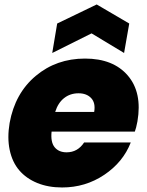

<svg xmlns="http://www.w3.org/2000/svg" viewBox="-20 -829 656 856"><path d="M330.1 -413.1Q293 -413.1 265.9 -391.8Q238.8 -370.6 226.1 -330.1H399.9Q406.7 -370.1 386.5 -391.6Q366.2 -413.1 330.1 -413.1ZM563 -193.8Q528.8 -106 444.8 -49.6Q360.8 6.8 256.8 6.8Q194.8 6.8 146 -13.2Q97.2 -33.2 65.9 -69.6Q34.7 -106 23.2 -160.4Q11.7 -214.8 22.9 -280.8Q46.9 -413.1 139.2 -490.5Q231.4 -567.9 358.9 -567.9Q484.9 -567.9 549.8 -492.2Q614.7 -416.5 592.8 -288.1Q586.9 -256.8 581.1 -242.2H210Q205.1 -195.3 223.6 -172.6Q242.2 -149.9 276.9 -149.9Q326.2 -149.9 355 -193.8ZM556.2 -724.1 533.2 -592.8 388.2 -680.2 212.9 -592.8 234.9 -724.1 411.1 -809.1Z"/></svg>

Font: Poppins ExtraBold
Style: Italic
Weight: 800
Italic angle: -10°
Designer: Ninad Kale (Devanagari), Jonny Pinhorn (Latin)
Foundry: Indian Type Foundry
Version: Version 3.200;PS 1.000;hotconv 16.6.54;makeotf.lib2.5.65590